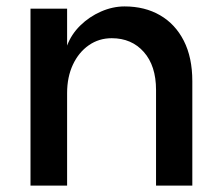

<svg xmlns="http://www.w3.org/2000/svg" viewBox="-20 -578 689 598"><path d="M75 0V-551H189V-436Q202 -471 230 -498.5Q258 -526 294.5 -542Q331 -558 368 -558Q431 -558 478.5 -530.5Q526 -503 552.5 -451Q579 -399 579 -325V0H466V-298Q466 -373 428 -416Q390 -459 328 -459Q288 -459 256.5 -437Q225 -415 207 -376.5Q189 -338 189 -288V0Z"/></svg>

Font: Parkinsans Medium
Style: Regular
Weight: 500
Designer: Red Stone, Indian Type Foundry
Foundry: Indian Type Foundry
Version: Version 1.000